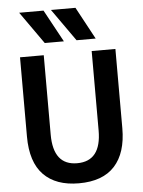

<svg xmlns="http://www.w3.org/2000/svg" viewBox="-67 -1112 877 1181"><g transform="rotate(-5 371.5 -521.5)"><path d="M96.7 -1059.6H247.1L355.5 -860.4H237.3ZM293 -1059.6H444.3L551.8 -860.4H433.6ZM78.1 -296.9V-786.1H224.6V-295.9Q224.6 -106.4 372.1 -106.4Q520.5 -106.4 520.5 -295.9V-786.1H667V-296.9Q667 -144.5 593.3 -63.5Q519.5 17.6 372.1 17.6Q230.5 17.6 154.3 -60.5Q78.1 -138.7 78.1 -296.9Z"/></g></svg>

Font: Gothic A1 ExtraBold
Style: Regular
Weight: 800
Designer: HanYang I&C Co.,Ltd.
Foundry: HanYang I&C Co.,Ltd.
Version: Version 2.50